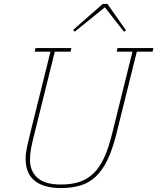

<svg xmlns="http://www.w3.org/2000/svg" viewBox="-20 -942 798 974"><path d="M289 12Q201 12 155.5 -25.5Q110 -63 110 -136Q110 -163 116.5 -194Q123 -225 132 -261L236 -680H156L160 -698H342L338 -680H258L154 -261Q144 -222 138 -191Q132 -160 132 -132Q132 -74 170 -40Q208 -6 289 -6Q344 -6 385 -20Q426 -34 456.5 -64.5Q487 -95 509 -143.5Q531 -192 548 -261L652 -680H572L576 -698H758L754 -680H674L570 -261Q550 -182 524.5 -129.5Q499 -77 465 -45.5Q431 -14 387.5 -1Q344 12 289 12ZM351 -790 501 -922H525L619 -788L609 -781L512 -905L359 -781Z"/></svg>

Font: IBM Plex Serif Thin
Style: Italic
Weight: 100
Italic angle: -14°
Designer: Mike Abbink, Paul van der Laan, Pieter van Rosmalen
Foundry: Bold Monday
Version: Version 3.001